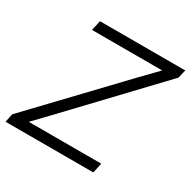

<svg xmlns="http://www.w3.org/2000/svg" viewBox="-156 -848 991 998"><g transform="rotate(30 339.0 -349.0)"><path d="M2 0 13 -51 478 -539 574 -638H435H153L166 -698H678L666 -648L202 -159L107 -60H246H542L529 0Z"/></g></svg>

Font: Azeret Mono ExtraLight
Style: Italic
Weight: 250
Italic angle: -12°
Designer: Martin Vácha
Foundry: Displaay
Version: Version 1.002